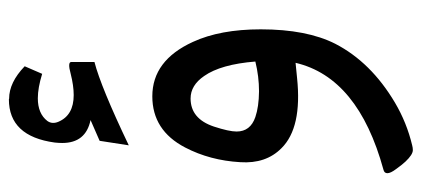

<svg xmlns="http://www.w3.org/2000/svg" viewBox="-280 -410 953 434"><g transform="rotate(-90 197.0 -193.5)"><path d="M85 -379.4 95.2 -445.3Q118.7 -455.6 142.1 -465.8Q90.3 -476.6 90.3 -529.8Q90.3 -537.6 91.3 -546.9Q105.5 -650.4 189 -650.4Q189.9 -650.4 190.4 -649.9Q227.1 -649.9 263.7 -614.7L246.6 -575.2Q214.8 -585 191.4 -585Q156.7 -585 140.1 -563.5Q132.3 -552.7 138.2 -538.6Q152.8 -503.9 198.7 -503.9Q219.7 -503.9 246.6 -510.7Q273.4 -518.1 273.4 -509.3V-457Q216.8 -442.4 85 -379.4ZM29.8 196.3Q238.3 139.2 271.5 -2.4L237.3 1Q125 12.7 78.6 -34.2Q43 -69.3 46.9 -127.4Q50.8 -195.8 80.1 -252Q118.7 -326.2 195.8 -326.2Q276.9 -326.2 318.8 -234.4Q347.2 -172.9 347.2 -81.1Q347.2 22.9 314.5 87.4Q272.9 168 181.6 222.2Q136.2 249 85 261.2Q79.6 262.7 74.2 262.7Q64 262.7 48.3 246.1Q42.5 240.2 31.2 224.6Q22 212.4 22 205.1Q22 198.2 29.8 196.3ZM274.4 -93.3Q268.1 -171.4 241.7 -209Q220.7 -239.7 190.9 -239.7Q145 -239.7 127.4 -187Q116.2 -152.8 116.2 -135.7Q116.2 -104.5 148.9 -93.3Q171.9 -85.4 207 -85Q240.7 -85 274.4 -93.3Z"/></g></svg>

Font: Sahel WOL
Style: WOL
Weight: 400
Foundry: Saber Rastikerdar (saber.rastikerdar@gmail.com)
Version: Version 1.0.0-alpha22